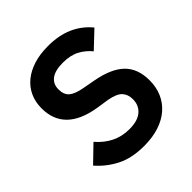

<svg xmlns="http://www.w3.org/2000/svg" viewBox="-194 -849 999 999"><g transform="rotate(-45 305.5 -349.0)"><path d="M299 12Q209 12 146.5 -20Q84 -52 39 -104L128 -190Q164 -148 208.5 -126Q253 -104 307 -104Q368 -104 399 -130.5Q430 -157 430 -202Q430 -237 410 -259Q390 -281 335 -291L269 -301Q60 -334 60 -504Q60 -551 77.5 -589Q95 -627 128 -654Q161 -681 207.5 -695.5Q254 -710 313 -710Q392 -710 451 -684Q510 -658 552 -607L462 -522Q436 -554 399 -574Q362 -594 306 -594Q249 -594 220.5 -572.5Q192 -551 192 -512Q192 -472 215 -453Q238 -434 289 -425L354 -413Q460 -394 510.5 -345.5Q561 -297 561 -210Q561 -160 543.5 -119.5Q526 -79 492.5 -49.5Q459 -20 410.5 -4Q362 12 299 12Z"/></g></svg>

Font: IBM Plex Sans KR SmBld
Style: Regular
Weight: 600
Designer: Mike Abbink; Paul van der Laan; Pieter van Rosmalen; Wujin Sim; Chorong Kim; Dohee Lee;
Foundry: Sandoll Inc.
Version: Version 1.002